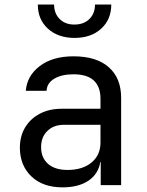

<svg xmlns="http://www.w3.org/2000/svg" viewBox="-20 -805 639 835"><path d="M304.2 -640.1Q232.9 -640.1 188.5 -680.2Q144.5 -720.2 144.5 -785.2H215.3Q215.3 -746.1 239.7 -722.2Q263.7 -698.2 303.2 -698.2Q344.2 -698.2 368.7 -722.2Q393.1 -746.1 393.1 -785.2H463.9Q463.9 -720.2 419.9 -680.2Q376 -640.1 304.2 -640.1ZM251.5 9.8Q166.5 9.8 116.7 -37.6Q66.9 -85 66.4 -162.1Q66.4 -212.9 89.4 -251Q112.3 -289.1 153.3 -310.5Q194.3 -332 247.6 -332H417V-375Q417 -481.9 299.8 -481.9Q248.5 -481.9 216.3 -462.9Q184.1 -443.8 182.6 -410.2H92.3Q97.2 -475.1 152.8 -517.6Q208.5 -560.1 299.8 -560.1Q399.9 -560.1 453.6 -512.2Q507.3 -464.4 506.8 -377.9V0H418V-100.1H416Q408.2 -49.3 365.2 -19.5Q321.8 9.8 251.5 9.8ZM273.4 -65.9Q338.9 -65.9 377.9 -98.1Q417 -130.4 417 -185.1V-262.2H257.3Q213.4 -262.2 186 -235.4Q158.7 -209 158.7 -165Q158.7 -119.1 189 -92.3Q219.2 -65.9 273.4 -65.9Z"/></svg>

Font: UDEV Gothic 35
Style: Regular
Weight: 400
Version: v2.1.0; ttfautohint (v1.8.4.7-5d5b-dirty) -l 6 -r 45 -G 200 